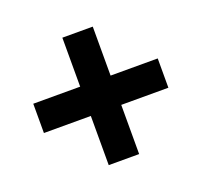

<svg xmlns="http://www.w3.org/2000/svg" viewBox="-100 -762 809 770"><g transform="rotate(-20 304.0 -377.0)"><path d="M239.3 -105.5V-315.4H39.1V-440.4H239.3V-649.4H369.1V-440.4H570.3V-315.4H369.1V-105.5Z"/></g></svg>

Font: Bpmf Zihi Sans Heavy
Style: Heavy
Weight: 900
Foundry: But Ko
Version: Version 1.320